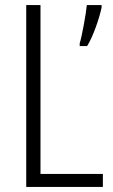

<svg xmlns="http://www.w3.org/2000/svg" viewBox="-20 -734 444 754"><path d="M83 0H384V-51H139V-714H83ZM379 -705V-714H321C318 -680 301 -588 293 -564V-553H322C345 -589 371 -664 379 -705Z"/></svg>

Font: Noto Sans Hebrew Condensed Light
Style: Regular
Weight: 300
Width: 3
Designer: Monotype Design Team
Foundry: Monotype Imaging Inc.
Version: Version 2.004